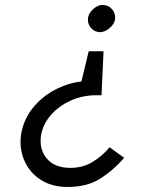

<svg xmlns="http://www.w3.org/2000/svg" viewBox="-20 -734 580 764"><path d="M144 -200Q153 -243 183.5 -277.5Q214 -312 259.5 -333Q305 -354 359 -355H384L392 -530H333L304 -410Q247 -403 195.5 -375Q144 -347 109 -302.5Q74 -258 64 -200Q56 -144 76.5 -96Q97 -48 140.5 -19.5Q184 9 244 10Q325 11 378.5 -23Q432 -57 474 -106L416 -148Q388 -114 349 -90Q310 -66 260 -66Q197 -66 165.5 -104Q134 -142 144 -200ZM438 -659Q440 -680 426.5 -696.5Q413 -713 392 -714Q371 -716 351.5 -698.5Q332 -681 330 -661Q328 -640 341 -624Q354 -608 375 -606Q396 -605 416 -622Q436 -639 438 -659Z"/></svg>

Font: Jost* 400 Book Italic
Style: Italic
Weight: 400
Italic angle: -10°
Version: Version 3.200; ttfautohint (v0.97) -l 8 -r 50 -G 200 -x 14 -